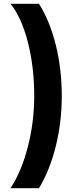

<svg xmlns="http://www.w3.org/2000/svg" viewBox="-20 -770 398 1004"><path d="M159 -268Q159 -420 125.5 -550Q92 -680 35 -750H184Q241 -659 272 -534Q303 -409 303 -268Q303 -132 272 -6.5Q241 119 184 214H35Q92 128 125.5 -2Q159 -132 159 -268Z"/></svg>

Font: Teachers[wght]
Style: Regular
Weight: 400
Designer: Alfredo Marco Pradil & Chank Diesel
Version: Version 1.000;Glyphs 3.1.2 (3151)